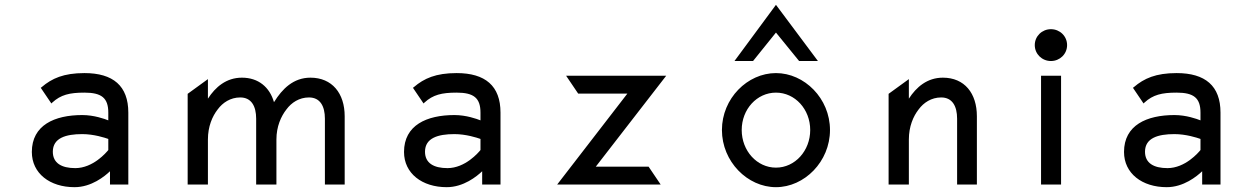

<svg xmlns="http://www.w3.org/2000/svg" viewBox="-20 -765 5211 796"><path d="M149 -401 193 -336 197 -340C232 -372 268 -381 330 -381C401 -381 429 -359 429 -298V-266C414 -272 370 -288 321 -288C206 -288 112 -246 112 -135C112 -46 187 11 289 11C359 11 414 -34 436 -55V0H512V-298C512 -409 449 -462 330 -462C244 -462 195 -440 153 -404ZM199 -136C199 -193 253 -209 321 -209C369 -209 415 -194 429 -189V-143C421 -133 366 -68 292 -68C235 -68 199 -89 199 -136Z M1042 0H1126V-187C1126 -240 1145 -283 1168 -312C1188 -339 1220 -361 1261 -361C1307 -361 1327 -325 1327 -273V0H1409V-283C1409 -378 1357 -443 1267 -443C1196 -443 1150 -396 1117 -343L1116 -342V-341C1098 -404 1051 -443 983 -443C918 -443 873 -404 842 -356V-437L758 -376V0H842V-187C842 -240 860 -283 883 -312C903 -339 935 -361 976 -361C1022 -361 1042 -325 1042 -273Z M1692 -401 1736 -336 1740 -340C1775 -372 1811 -381 1873 -381C1944 -381 1972 -359 1972 -298V-266C1957 -272 1913 -288 1864 -288C1749 -288 1655 -246 1655 -135C1655 -46 1730 11 1832 11C1902 11 1957 -34 1979 -55V0H2055V-298C2055 -409 1992 -462 1873 -462C1787 -462 1738 -440 1696 -404ZM1742 -136C1742 -193 1796 -209 1864 -209C1912 -209 1958 -194 1972 -189V-143C1964 -133 1909 -68 1835 -68C1778 -68 1742 -89 1742 -136Z M2669 -74H2450L2742 -451H2327L2377 -377H2581L2290 0H2719Z M3102 -512 3197 -630 3293 -512H3371L3197 -745L3025 -512ZM3197 -381C3276 -381 3339 -312 3339 -226C3339 -140 3276 -70 3197 -70C3118 -70 3055 -140 3055 -226C3055 -312 3118 -381 3197 -381ZM3197 11C3315 11 3421 -95 3421 -226C3421 -357 3315 -462 3197 -462C3079 -462 2973 -357 2973 -226C2973 -95 3079 11 3197 11Z M4030 -283C4030 -378 3979 -443 3889 -443C3824 -443 3779 -404 3748 -356V-437L3664 -376V0H3748V-187C3748 -240 3766 -283 3789 -312C3809 -339 3841 -361 3882 -361C3928 -361 3948 -325 3948 -273V0H4030Z M4337 -512C4374 -512 4404 -541 4404 -578C4404 -615 4374 -644 4337 -644C4300 -644 4270 -615 4270 -578C4270 -541 4300 -512 4337 -512ZM4379 -451H4296V0H4379Z M4677 -401 4721 -336 4725 -340C4760 -372 4796 -381 4858 -381C4929 -381 4957 -359 4957 -298V-266C4942 -272 4898 -288 4849 -288C4734 -288 4640 -246 4640 -135C4640 -46 4715 11 4817 11C4887 11 4942 -34 4964 -55V0H5040V-298C5040 -409 4977 -462 4858 -462C4772 -462 4723 -440 4681 -404ZM4727 -136C4727 -193 4781 -209 4849 -209C4897 -209 4943 -194 4957 -189V-143C4949 -133 4894 -68 4820 -68C4763 -68 4727 -89 4727 -136Z"/></svg>

Font: Charger Monospace
Style: Regular
Weight: 400
Designer: Jasper
Foundry: Cannot Into Space Fonts
Version: Version 0.980